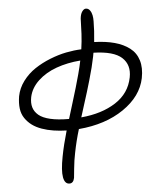

<svg xmlns="http://www.w3.org/2000/svg" viewBox="-62 -759 897 1073"><g transform="rotate(-5 386.0 -223.0)"><path d="M284.2 259.8Q257.8 259.8 250.7 221.9Q243.7 184.1 258.8 106Q271 41.5 293.9 -37.1Q254.9 -38.1 220.7 -43.5Q186.5 -48.8 155.5 -59.8Q124.5 -70.8 101.8 -87.6Q79.1 -104.5 63.2 -127.9Q47.4 -151.4 43.5 -181.9Q39.6 -212.4 45.9 -251Q54.7 -296.4 83.7 -335Q112.8 -373.5 151.9 -399.4Q190.9 -425.3 238 -444.1Q285.2 -462.9 329.8 -471.7Q374.5 -480.5 415 -481.9Q421.4 -525.9 423.6 -567.9Q425.8 -609.9 426 -633.5Q426.3 -657.2 428.2 -664.1Q431.6 -683.1 440.7 -694.6Q449.7 -706.1 460 -706.1Q473.6 -706.1 482.4 -694.1Q491.2 -682.1 494.4 -666Q497.6 -649.9 497.1 -631.8Q497.1 -580.6 490.2 -516.1Q555.2 -514.2 604.5 -500.7Q653.8 -487.3 688.2 -460.9Q722.7 -434.6 735.8 -391.8Q749 -349.1 737.8 -292Q717.3 -191.4 615.2 -121.6Q513.2 -51.8 362.8 -39.1Q343.3 24.4 330.1 91.8Q321.8 130.9 317.1 179Q312.5 227.1 312 230Q306.2 259.8 284.2 259.8ZM477.1 -435.1Q471.2 -406.2 463.4 -375Q455.6 -343.8 444.3 -305.2Q433.1 -266.6 425.5 -241.9Q418 -217.3 402.6 -169.2Q387.2 -121.1 381.8 -103Q498 -113.3 575.9 -163.6Q653.8 -213.9 670.9 -301.8Q684.6 -371.1 639.6 -412.6Q594.7 -454.1 481 -457Q480.5 -453.6 479 -446Q477.5 -438.5 477.1 -435.1ZM112.8 -240.2Q106.4 -207.5 113.8 -182.6Q121.1 -157.7 143.3 -138.9Q165.5 -120.1 208.3 -110.1Q251 -100.1 313 -100.1Q321.3 -127 338.4 -182.9Q355.5 -238.8 365 -270.5Q374.5 -302.2 386 -345Q397.5 -387.7 403.8 -419.9Q330.6 -414.1 269.3 -392.1Q208 -370.1 165.8 -330.6Q123.5 -291 112.8 -240.2Z"/></g></svg>

Font: Shantell Sans Irregular
Style: Italic
Weight: 300
Italic angle: -11.31°
Designer: Stephen Nixon, Anya Danilova, Shantell Martin
Foundry: Arrow Type
Version: Version 1.006;[9816181b4]